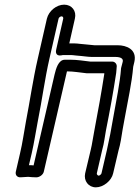

<svg xmlns="http://www.w3.org/2000/svg" viewBox="-20 -757 598 823"><path d="M214 -438 124 -48C117 -49 111 -49 104 -49L116 -100C127 -148 133 -191 142 -237C160 -326 172 -419 192 -506L231 -677C232 -682 239 -687 244 -687C249 -687 252 -682 251 -677L221 -545C219 -538 216 -514 245 -520C248 -521 249 -521 252 -521H285C290 -521 296 -520 306 -519L328 -517C340 -516 359 -513 372 -513H473C501 -513 509 -504 506 -492L500 -469C500 -468 499 -466 499 -465C494 -398 478 -326 465 -251C458 -208 448 -157 438 -113L415 -14C414 -10 407 -4 403 -4C399 -4 394 -10 395 -14L418 -114C427 -145 429 -172 434 -197C451 -282 466 -364 478 -444C480 -459 479 -462 480 -468C483 -483 472 -493 461 -493H367C340 -496 312 -501 281 -501H258C230 -501 220 -462 214 -438ZM255 -737C222 -737 189 -710 181 -677L142 -506C121 -415 108 -322 91 -235C82 -187 77 -146 66 -100L48 -22C44 -6 55 4 68 3L101 1C110 2 122 3 132 3H137C148 3 165 -7 168 -22L264 -438C265 -442 266 -446 267 -451H269C294 -451 323 -446 351 -443H354H427V-440C415 -362 400 -279 384 -195C378 -165 375 -139 369 -115L345 -14C338 18 359 46 391 46C423 46 458 18 465 -14L488 -112C492 -125 495 -139 498 -155C502 -184 509 -220 515 -253C528 -326 545 -400 551 -471L556 -492C568 -546 521 -563 485 -563H385C374 -564 356 -566 344 -567L323 -569C315 -570 306 -571 297 -571H277L301 -677C309 -710 288 -737 255 -737Z"/></svg>

Font: Electronic
Style: OutlineIt
Weight: 700
Version: Version 1.011